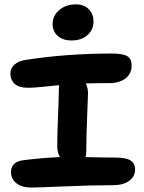

<svg xmlns="http://www.w3.org/2000/svg" viewBox="-20 -887 649 868"><path d="M303.2 -704.1Q263.7 -704.1 240.7 -724.9Q217.8 -745.6 217.8 -777.8Q217.8 -815.9 247.8 -841.6Q277.8 -867.2 323.2 -867.2Q361.3 -867.2 382.1 -844.5Q402.8 -821.8 402.8 -790Q402.8 -752.9 375.7 -728.5Q348.6 -704.1 303.2 -704.1ZM122.1 -39.1Q78.6 -39.1 54.2 -58.6Q29.8 -78.1 29.8 -108.9Q29.8 -153.8 81.1 -162.1Q166.5 -173.3 251 -176.8Q238.8 -197.3 238.8 -227.1Q238.8 -277.3 242.4 -364.7Q246.1 -452.1 246.1 -482.9Q246.1 -486.3 246.6 -492.7Q247.1 -499 247.1 -502Q227.5 -500 194.1 -496.6Q160.6 -493.2 141.8 -491.7Q123 -490.2 105 -490.2Q65.4 -490.2 46.1 -508.3Q26.9 -526.4 26.9 -555.2Q26.9 -578.6 45.7 -595.2Q64.5 -611.8 96.2 -616.2Q280.8 -645 485.8 -645Q536.1 -645 555.7 -632.8Q575.2 -620.6 575.2 -590.8Q575.2 -553.7 547.4 -532.5Q519.5 -511.2 474.1 -511.2Q414.1 -511.2 368.2 -509.8Q377.9 -487.8 377.9 -465.8Q377.9 -449.2 374 -359.9Q370.1 -270.5 370.1 -203.1Q370.1 -187 367.2 -176.8Q445.3 -174.8 497.1 -174.8Q550.8 -174.8 570.8 -161.1Q590.8 -147.5 590.8 -121.1Q590.8 -89.4 564.2 -69.6Q537.6 -49.8 490.2 -49.8Q394.5 -49.8 271.5 -44.4Q148.4 -39.1 122.1 -39.1Z"/></svg>

Font: Shantell Sans Irregular
Style: Regular
Weight: 600
Designer: Stephen Nixon, Anya Danilova, Shantell Martin
Foundry: Arrow Type
Version: Version 1.006;[9816181b4]